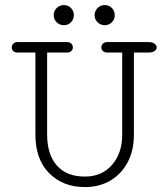

<svg xmlns="http://www.w3.org/2000/svg" viewBox="-20 -740 647 768"><path d="M398.9 -639.2Q382.3 -639.2 370.4 -650.9Q358.4 -662.6 358.4 -679.2Q358.4 -696.3 370.4 -708Q382.3 -719.7 398.9 -719.7Q416 -719.7 427.5 -708Q439 -696.3 439 -679.2Q439 -662.6 427.5 -650.9Q416 -639.2 398.9 -639.2ZM235.4 -639.2Q218.8 -639.2 206.8 -650.9Q194.8 -662.6 194.8 -679.2Q194.8 -696.3 206.8 -708Q218.8 -719.7 235.4 -719.7Q252.4 -719.7 263.9 -708Q275.4 -696.3 275.4 -679.2Q275.4 -662.6 263.9 -650.9Q252.4 -639.2 235.4 -639.2ZM319.3 8.3Q231.9 8.3 176.8 -47.1Q121.6 -102.5 121.6 -201.7V-529.8H50.8Q38.6 -529.8 32.7 -536.1Q26.9 -542.5 26.9 -550.3Q26.9 -558.6 33 -565.2Q39.1 -571.8 51.3 -571.8H247.1Q259.3 -571.8 265.4 -565.2Q271.5 -558.6 271.5 -550.3Q271.5 -542.5 265.6 -536.1Q259.8 -529.8 247.6 -529.8H168.5V-201.7Q168.5 -122.1 207.5 -77.9Q246.6 -33.7 319.3 -33.7Q387.7 -33.7 428.2 -80.6Q468.8 -127.4 468.8 -200.7V-529.8H409.7Q397.5 -529.8 391.4 -536.1Q385.3 -542.5 385.3 -550.3Q385.3 -558.6 391.6 -565.2Q397.9 -571.8 410.2 -571.8H572.8Q589.8 -571.8 598.4 -565.2Q606.9 -558.6 606.9 -550.3Q606.9 -542.5 598.6 -536.1Q590.3 -529.8 573.2 -529.8H515.6V-200.7Q515.6 -138.7 491 -91.6Q466.3 -44.4 422.1 -18.1Q377.9 8.3 319.3 8.3Z"/></svg>

Font: Cutive Mono
Style: Regular
Weight: 400
Designer: Vernon Adams
Foundry: Vernon Adams
Version: Version 1.110; ttfautohint (v1.8.4.7-5d5b)